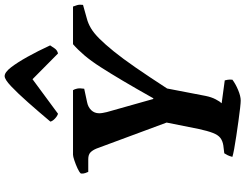

<svg xmlns="http://www.w3.org/2000/svg" viewBox="-132 -898 1031 806"><g transform="rotate(-90 383.0 -495.5)"><path d="M363 0Q355 0 332 -2.5Q309 -5 277.5 -9.5Q246 -14 215 -18.5Q184 -23 160 -27.5Q136 -32 127 -35Q130 -47 134 -55Q138 -63 142 -69L175 -73Q194 -76 206.5 -85.5Q219 -95 227.5 -117Q236 -139 244 -176L271 -311L162 -605Q155 -622 145.5 -631Q136 -640 117 -640H64Q62 -644 59 -652.5Q56 -661 57 -671Q63 -678 79.5 -685.5Q96 -693 112.5 -698.5Q129 -704 136 -704H407Q411 -698 413.5 -687Q416 -676 413 -657L357 -645Q336 -641 323 -627.5Q310 -614 310 -594Q310 -587 311.5 -579Q313 -571 315 -562L370 -367H373Q414 -440 446 -494Q478 -548 504 -588.5Q530 -629 553.5 -656.5Q577 -684 600 -704H758Q761 -697 764 -686.5Q767 -676 765 -662L708 -646Q688 -641 667.5 -629Q647 -617 623.5 -593.5Q600 -570 570 -533Q540 -496 502 -441Q464 -386 414 -309L383 -148Q378 -123 368.5 -105Q359 -87 352 -80L448 -67Q449 -63 450.5 -55.5Q452 -48 451 -35Q434 -22 408 -11Q382 0 363 0ZM308 -767Q298 -770 287.5 -780Q277 -790 275 -799Q317 -849 355.5 -892.5Q394 -936 423 -963.5Q452 -991 466 -991Q482 -991 502.5 -964.5Q523 -938 547 -895Q571 -852 595 -800Q589 -790 581.5 -780Q574 -770 561 -767L453 -874Z"/></g></svg>

Font: Texturina Medium 12pt ExtraBold
Style: Italic
Weight: 800
Italic angle: -11°
Version: Version 1.002